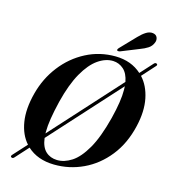

<svg xmlns="http://www.w3.org/2000/svg" viewBox="-134 -1011 1015 1154"><g transform="rotate(15 373.5 -434.0)"><path d="M45 36Q36 31 45 20.5L121.5 -63.5Q77.5 -112.5 64.8 -190.5Q52 -268.5 78.5 -370Q104.5 -469.5 164.8 -547.2Q225 -625 310 -669.2Q395 -713.5 494.5 -712.5Q592 -711 656 -653L725.5 -729.5Q734 -739 743 -734Q751.5 -728.5 743 -719.5L670.5 -639Q715.5 -590.5 731 -514.2Q746.5 -438 724 -341.5Q697.5 -227 634 -147.5Q570.5 -68 484.2 -27.5Q398 13 302.5 11.5Q199.5 10 135.5 -49L62.5 31.5Q54 41 45 36ZM205.5 -167Q205.5 -161.5 205.5 -156L589.5 -579.5Q580 -630.5 552 -655.5Q524 -680.5 486.5 -682Q439.5 -683.5 392.5 -650.8Q345.5 -618 305 -546.8Q264.5 -475.5 236 -361.5Q220.5 -297.5 213 -249.8Q205.5 -202 205.5 -167ZM313.5 -19.5Q358.5 -18.5 404.2 -48Q450 -77.5 491.8 -149.8Q533.5 -222 566 -349Q580.5 -407 587.2 -451.8Q594 -496.5 593.5 -530.5Q593.5 -542.5 593 -553.5L207.5 -128.5Q214.5 -72.5 242.8 -46.5Q271 -20.5 313.5 -19.5ZM588 -858.5Q611 -882.5 632.2 -895.5Q653.5 -908.5 674 -905.5Q694.5 -902.5 701 -886.5Q707.5 -870.5 700.5 -854Q691.5 -830.5 670.8 -817Q650 -803.5 622.5 -793.5L509.5 -748Q504.5 -746.5 499.5 -746.8Q494.5 -747 492.5 -750Q489.5 -756 499.5 -766.5Z"/></g></svg>

Font: Fraunces 72pt SemiBold
Style: Italic
Weight: 600
Italic angle: -16°
Version: Version 1.000;[b76b70a41]